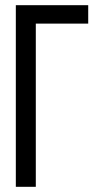

<svg xmlns="http://www.w3.org/2000/svg" viewBox="-20 -720 396 740"><path d="M118 -629H320V-700H41V0H118Z"/></svg>

Font: Bebas Neue Regular two
Style: Regular2
Weight: 400
Designer: Ryoichi Tsunekawa & LGV (GE)
Foundry: Free Software Foundation, Inc.
Version: Version 1.003 August 13, 2016